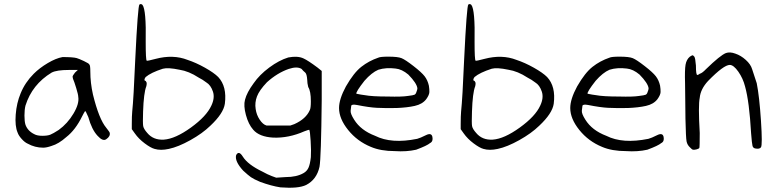

<svg xmlns="http://www.w3.org/2000/svg" viewBox="-20 -722 3733 931"><path d="M283.2 -445.3Q334 -445.3 351.6 -440.4Q362.3 -437.5 387.2 -425.8Q412.1 -414.1 413.1 -409.2Q418 -406.2 418 -375Q418 -320.3 430.7 -263.7Q460 -144.5 495.1 -102.5Q498 -98.6 504.4 -90.3Q510.7 -82 511.7 -79.1Q516.6 -61.5 495.1 -46.9Q478.5 -35.2 453.1 -63.5Q424.8 -93.8 408.2 -154.3Q395.5 -184.6 392.6 -183.6Q385.7 -172.9 377.9 -157.2Q345.7 -91.8 301.8 -57.6Q264.6 -24.4 230.5 -14.6Q206.1 -5.9 189.5 -5.9Q149.4 -5.9 114.3 -25.4Q100.6 -31.2 85.4 -47.9Q70.3 -64.5 65.4 -79.1Q51.8 -110.4 56.2 -166.5Q60.5 -222.7 80.1 -269.5Q101.6 -322.3 143.6 -364.3Q171.9 -392.6 211.4 -416Q251 -439.5 283.2 -445.3ZM343.8 -370.1 357.4 -382.8H314.5Q254.9 -382.8 230.5 -370.1Q135.7 -312.5 103.5 -210Q98.6 -190.4 98.6 -161.6Q98.6 -132.8 103.5 -117.2Q114.3 -86.9 146.5 -71.3Q160.2 -63.5 185.5 -63.5Q210 -63.5 223.6 -68.8Q237.3 -74.2 264.6 -91.8Q307.6 -123 336.4 -171.4Q365.2 -219.7 359.4 -252.9Q359.4 -262.7 349.6 -294.9Q339.8 -327.1 334 -339.8L332 -349.6Q332 -355.5 343.8 -370.1Z M656.2 -700.2Q664.1 -705.1 670.9 -698.2Q689.5 -673.8 686.5 -518.6Q686.5 -431.6 691.4 -427.7Q694.3 -425.8 734.4 -436.5Q819.3 -459 889.6 -431.6Q930.7 -418 974.1 -393.6Q1017.6 -369.1 1038.1 -348.6Q1081.1 -302.7 1070.3 -218.8Q1063.5 -171.9 1000 -112.3Q961.9 -75.2 903.3 -42.5Q844.7 -9.8 798.8 0Q758.8 8.8 729.5 0Q710.9 -4.9 681.6 -26.9Q652.3 -48.8 633.8 -75.2L619.1 -95.7V-120.1Q619.1 -160.2 621.1 -180.7Q627.9 -245.1 635.7 -431.6Q648.4 -694.3 656.2 -700.2ZM850.6 -383.8Q794.9 -395.5 769.5 -388.7Q711.9 -370.1 686.5 -348.6Q681.6 -342.8 680.7 -336.9Q679.7 -331.1 684.6 -330.1Q687.5 -330.1 691.4 -320.3Q691.4 -309.6 689.5 -303.7Q676.8 -271.5 673.8 -180.7Q671.9 -125 674.3 -110.8Q676.8 -96.7 694.3 -77.1Q723.6 -42 774.4 -44.9Q830.1 -48.8 905.8 -103.5Q981.4 -158.2 1004.9 -210Q1022.5 -247.1 1012.7 -277.3Q1002 -309.6 980.5 -322.3Q962.9 -335.9 943.4 -345.7Q895.5 -377 850.6 -383.8Z M1377.9 -443.4Q1423.8 -452.1 1452.1 -438.5Q1473.6 -428.7 1519.5 -394.5L1540 -377.9V-235.4Q1537.1 43.9 1529.3 86.9Q1515.6 148.4 1464.8 174.8Q1426.8 193.4 1339.8 186.5Q1295.9 179.7 1242.2 160.2Q1210 146.5 1196.8 137.2Q1183.6 127.9 1159.2 105.5Q1117.2 59.6 1125 30.3Q1137.7 5.9 1157.2 37.1Q1181.6 76.2 1252.9 110.4Q1277.3 124 1297.9 131.8L1319.3 139.6L1364.3 136.7Q1418.9 136.7 1452.1 117.2Q1467.8 108.4 1475.6 91.8Q1483.4 75.2 1487.3 40Q1489.3 9.8 1486.3 -38.6Q1483.4 -86.9 1479.5 -92.8Q1475.6 -92.8 1455.1 -85Q1379.9 -51.8 1304.7 -54.7Q1237.3 -58.6 1208 -92.8Q1184.6 -119.1 1172.4 -164.6Q1160.2 -210 1168 -238.3Q1176.8 -273.4 1210 -318.4Q1238.3 -359.4 1285.6 -394.5Q1333 -429.7 1377.9 -443.4ZM1442.4 -387.7Q1420.9 -401.4 1379.9 -387.7Q1324.2 -368.2 1274.4 -323.2Q1237.3 -284.2 1226.1 -254.4Q1214.8 -224.6 1219.7 -193.4Q1223.6 -165 1239.3 -141.6Q1254.9 -118.2 1272.5 -113.3H1335H1387.7L1407.2 -120.1Q1463.9 -145.5 1482.4 -188.5Q1487.3 -198.2 1487.3 -230.5Q1487.3 -280.3 1474.6 -299.8Q1469.7 -319.3 1469.7 -335Q1467.8 -363.3 1460 -370.1Q1457 -372.1 1450.7 -378.4Q1444.3 -384.8 1442.4 -387.7Z M1814.5 -442.4Q1824.2 -447.3 1863.3 -447.3Q1909.2 -447.3 1927.2 -439.9Q1945.3 -432.6 1985.4 -401.4Q2024.4 -371.1 2039.1 -352.1Q2053.7 -333 2059.6 -306.6Q2062.5 -289.1 2062 -275.4Q2061.5 -261.7 2046.9 -241.2Q2028.3 -216.8 1991.2 -208.5Q1954.1 -200.2 1902.3 -198.2Q1844.7 -197.3 1807.1 -199.2Q1769.5 -201.2 1710.9 -212.9Q1684.6 -217.8 1683.1 -208.5Q1681.6 -199.2 1680.2 -185.1Q1678.7 -170.9 1697.3 -141.6Q1729.5 -89.8 1798.8 -63.5Q1877.9 -23.4 2002.9 -48.8Q2017.6 -52.7 2044.9 -66.4Q2072.3 -80.1 2076.7 -58.1Q2081.1 -36.1 2065.4 -28.3Q2050.8 -15.6 1998 3.9Q1951.2 14.6 1894.5 10.7Q1826.2 10.7 1778.3 -9.8Q1711.9 -37.1 1668 -91.8Q1624 -146.5 1624 -198.2Q1624 -241.2 1657.2 -302.7Q1695.3 -369.1 1731.9 -397.9Q1768.6 -426.8 1814.5 -442.4ZM1898.4 -389.6Q1851.6 -395.5 1814.5 -383.8Q1782.2 -370.1 1747.1 -330.1Q1705.1 -276.4 1708 -267.6Q1709 -267.6 1715.3 -266.1Q1721.7 -264.6 1730.5 -263.2Q1739.3 -261.7 1748 -260.7Q1783.2 -253.9 1861.3 -253.9Q1928.7 -252 1958 -256.8Q1983.4 -259.8 1989.7 -262.7Q1996.1 -265.6 1999 -275.4Q2003.9 -287.1 2003.9 -293.9Q2001 -318.4 1960 -360.4Q1928.7 -386.7 1898.4 -389.6Z M2251 -700.2Q2258.8 -705.1 2265.6 -698.2Q2284.2 -673.8 2281.2 -518.6Q2281.2 -431.6 2286.1 -427.7Q2289.1 -425.8 2329.1 -436.5Q2414.1 -459 2484.4 -431.6Q2525.4 -418 2568.8 -393.6Q2612.3 -369.1 2632.8 -348.6Q2675.8 -302.7 2665 -218.8Q2658.2 -171.9 2594.7 -112.3Q2556.6 -75.2 2498 -42.5Q2439.5 -9.8 2393.6 0Q2353.5 8.8 2324.2 0Q2305.7 -4.9 2276.4 -26.9Q2247.1 -48.8 2228.5 -75.2L2213.9 -95.7V-120.1Q2213.9 -160.2 2215.8 -180.7Q2222.7 -245.1 2230.5 -431.6Q2243.2 -694.3 2251 -700.2ZM2445.3 -383.8Q2389.6 -395.5 2364.3 -388.7Q2306.6 -370.1 2281.2 -348.6Q2276.4 -342.8 2275.4 -336.9Q2274.4 -331.1 2279.3 -330.1Q2282.2 -330.1 2286.1 -320.3Q2286.1 -309.6 2284.2 -303.7Q2271.5 -271.5 2268.6 -180.7Q2266.6 -125 2269 -110.8Q2271.5 -96.7 2289.1 -77.1Q2318.4 -42 2369.1 -44.9Q2424.8 -48.8 2500.5 -103.5Q2576.2 -158.2 2599.6 -210Q2617.2 -247.1 2607.4 -277.3Q2596.7 -309.6 2575.2 -322.3Q2557.6 -335.9 2538.1 -345.7Q2490.2 -377 2445.3 -383.8Z M2935.5 -442.4Q2945.3 -447.3 2984.4 -447.3Q3030.3 -447.3 3048.3 -439.9Q3066.4 -432.6 3106.4 -401.4Q3145.5 -371.1 3160.2 -352.1Q3174.8 -333 3180.7 -306.6Q3183.6 -289.1 3183.1 -275.4Q3182.6 -261.7 3168 -241.2Q3149.4 -216.8 3112.3 -208.5Q3075.2 -200.2 3023.4 -198.2Q2965.8 -197.3 2928.2 -199.2Q2890.6 -201.2 2832 -212.9Q2805.7 -217.8 2804.2 -208.5Q2802.7 -199.2 2801.3 -185.1Q2799.8 -170.9 2818.4 -141.6Q2850.6 -89.8 2919.9 -63.5Q2999 -23.4 3124 -48.8Q3138.7 -52.7 3166 -66.4Q3193.4 -80.1 3197.8 -58.1Q3202.1 -36.1 3186.5 -28.3Q3171.9 -15.6 3119.1 3.9Q3072.3 14.6 3015.6 10.7Q2947.3 10.7 2899.4 -9.8Q2833 -37.1 2789.1 -91.8Q2745.1 -146.5 2745.1 -198.2Q2745.1 -241.2 2778.3 -302.7Q2816.4 -369.1 2853 -397.9Q2889.6 -426.8 2935.5 -442.4ZM3019.5 -389.6Q2972.7 -395.5 2935.5 -383.8Q2903.3 -370.1 2868.2 -330.1Q2826.2 -276.4 2829.1 -267.6Q2830.1 -267.6 2836.4 -266.1Q2842.8 -264.6 2851.6 -263.2Q2860.4 -261.7 2869.1 -260.7Q2904.3 -253.9 2982.4 -253.9Q3049.8 -252 3079.1 -256.8Q3104.5 -259.8 3110.8 -262.7Q3117.2 -265.6 3120.1 -275.4Q3125 -287.1 3125 -293.9Q3122.1 -318.4 3081.1 -360.4Q3049.8 -386.7 3019.5 -389.6Z M3500 -464.8Q3519.5 -471.7 3545.9 -461.9Q3572.3 -453.1 3596.2 -431.6Q3620.1 -410.2 3627 -386.7Q3639.6 -350.6 3649.4 -318.4Q3662.1 -254.9 3669.9 -136.7Q3677.7 -18.6 3669.9 -7.8Q3663.1 2 3642.6 -2Q3631.8 -3.9 3628.9 -14.6Q3626 -25.4 3622.1 -75.2Q3613.3 -229.5 3592.8 -302.7Q3583 -341.8 3560.1 -374.5Q3537.1 -407.2 3518.6 -407.2Q3489.3 -407.2 3413.1 -329.1Q3377 -290 3373 -248Q3365.2 -210.9 3373 -77.1Q3373 -7.8 3371.1 -4.9Q3369.1 -1 3358.9 2Q3348.6 4.9 3340.8 3.9Q3335.9 3.9 3325.2 -7.8Q3312.5 -19.5 3309.1 -36.6Q3305.7 -53.7 3303.7 -146.5Q3303.7 -181.6 3302.7 -243.2Q3301.8 -304.7 3301.8 -318.4Q3299.8 -382.8 3304.2 -408.2Q3308.6 -433.6 3325.2 -447.3Q3335.9 -454.1 3338.4 -454.1Q3340.8 -454.1 3346.7 -447.3Q3351.6 -441.4 3354.5 -404.3Q3354.5 -358.4 3361.3 -358.4Q3365.2 -358.4 3373 -364.3Q3384.8 -367.2 3403.3 -386.7Q3472.7 -454.1 3500 -464.8Z"/></svg>

Font: JasonHandwriting1
Style: Regular
Weight: 400
Version: Version 1.48.20